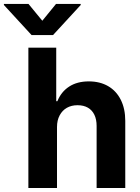

<svg xmlns="http://www.w3.org/2000/svg" viewBox="-86 -947 706 967"><path d="M201.1 0H56.9V-707H197.2V-437.3H203Q222 -484.7 262.3 -510.9Q302.6 -537.1 361.4 -537.1Q417.1 -537.1 458.5 -513.2Q499.8 -489.3 522.3 -444.4Q544.9 -399.5 544.9 -338V0H400.6V-312.8Q400.6 -345.5 389.3 -369Q378 -392.4 356.4 -404.8Q334.9 -417.1 304.5 -417.1Q273.9 -417.1 250.9 -404.1Q227.9 -391.1 214.5 -366.1Q201.1 -341.2 201.1 -307.3ZM127.1 -842.5 196.1 -927.1H320.4V-921.8L181.2 -770.5H72.9L-66.3 -921.8V-927.1H57.6Z"/></svg>

Font: WEMIX Pretendard Variable
Style: Regular
Weight: 400
Designer: Base glyphs from Inter by Rasmus Andersson; Hangeul glyphs from Noto Sans CJK(Source Han Sans) by Jang Soo-young and Kan
Foundry: Kil Hyung-jin
Version: Version 1.000;Glyphs 3.2 (3208)